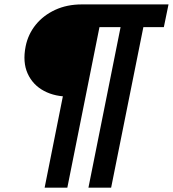

<svg xmlns="http://www.w3.org/2000/svg" viewBox="-20 -740 796 884"><path d="M185.5 124 281.7 -357.9 304.2 -295.4Q234.4 -293.9 182.9 -321.3Q131.3 -348.6 107.4 -401.1Q83.5 -453.6 98.1 -526.9Q109.4 -582.5 144.5 -626Q179.7 -669.4 234.1 -694.6Q288.6 -719.7 356.4 -719.7H755.9L734.4 -615.2H640.1L491.7 124H387.2L535.2 -615.2H438L290 124Z"/></svg>

Font: Reddit Sans
Style: Bold Italic
Weight: 700
Italic angle: -11.25°
Designer: Stephen Hutchings
Version: Version 1.013